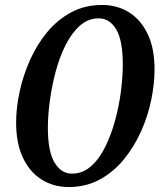

<svg xmlns="http://www.w3.org/2000/svg" viewBox="-20 -744 657 774"><path d="M257 10Q196 10 148 -20Q100 -50 72.5 -108Q45 -166 45 -250Q45 -309 59 -374Q73 -439 100.5 -501Q128 -563 169.5 -613.5Q211 -664 266.5 -694Q322 -724 391 -724Q453 -724 500.5 -694Q548 -664 575.5 -606.5Q603 -549 603 -464Q603 -406 589.5 -340.5Q576 -275 548 -213Q520 -151 478.5 -100.5Q437 -50 381.5 -20Q326 10 257 10ZM270 -44Q313 -44 346.5 -73.5Q380 -103 404 -151.5Q428 -200 444 -258.5Q460 -317 467.5 -376Q475 -435 475 -485Q475 -581 448.5 -625.5Q422 -670 378 -670Q335 -670 302 -640.5Q269 -611 244.5 -562.5Q220 -514 204.5 -455.5Q189 -397 181 -338Q173 -279 173 -229Q173 -133 200 -88.5Q227 -44 270 -44Z"/></svg>

Font: Noto Serif ExtraCondensed SemiBold
Style: Italic
Weight: 600
Width: 2
Italic angle: -12°
Designer: Monotype Design Team
Foundry: Monotype Imaging Inc.
Version: Version 2.013